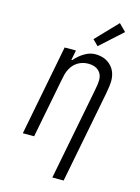

<svg xmlns="http://www.w3.org/2000/svg" viewBox="-167 -1027 1000 1367"><g transform="rotate(15 333.5 -343.0)"><path d="M540.4 -936.2 592.4 -884.1 429 -736.3 388 -777.3ZM502.6 -505.2Q502.6 -549.5 474.9 -574.2Q447.3 -599 400.4 -599Q339.2 -599 296.9 -558.6Q279.9 -542.3 268.9 -520.2Q257.8 -498 253.6 -480.8Q249.3 -463.5 242.2 -427.7L158.9 0H75.5L205.1 -666.7H288.4L274.1 -593.8H280.6Q312.5 -631.5 352.2 -654.3Q391.9 -677.1 428.4 -677.1Q500.7 -677.1 543.9 -634.4Q587.2 -591.8 587.2 -521.5Q587.2 -490.2 575.5 -427.7L443.4 250H360L492.2 -427.7Q502.6 -481.1 502.6 -505.2Z"/></g></svg>

Font: Monoid
Style: Italic
Weight: 400
Width: 4
Italic angle: -11°
Monospace: yes
Version: Version 0.61